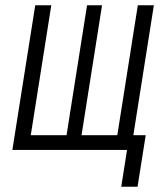

<svg xmlns="http://www.w3.org/2000/svg" viewBox="-20 -570 640 730"><path d="M441 140 463 0H27L114 -550H175L97 -56H233L311 -550H368L290 -56H426L504 -550H565L487 -56H534L503 140Z"/></svg>

Font: NKDuy Mono ExtraLight
Style: Italic
Weight: 200
Italic angle: -9°
Monospace: yes
Designer: NKDuy
Foundry: NKDuy
Version: Version 2.251; ttfautohint (v1.8.4.7-5d5b)